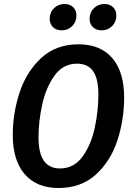

<svg xmlns="http://www.w3.org/2000/svg" viewBox="-20 -927 664 962"><path d="M602 -438Q602 -328 568.5 -224.5Q535 -121 461 -53Q387 15 273 15Q164 15 104 -54Q44 -123 44 -251Q44 -359 78 -463Q112 -567 186 -636Q260 -705 374 -705Q483 -705 542.5 -636Q602 -567 602 -438ZM173 -239Q173 -158 200.5 -120.5Q228 -83 280 -83Q351 -83 394 -143Q437 -203 455 -288Q473 -373 473 -453Q473 -533 446.5 -570.5Q420 -608 366 -608Q296 -608 253 -548Q210 -488 191.5 -403Q173 -318 173 -239ZM229 -833Q229 -865 250.5 -886Q272 -907 303 -907Q330 -907 346.5 -891Q363 -875 363 -849Q363 -817 341.5 -796Q320 -775 289 -775Q262 -775 245.5 -791Q229 -807 229 -833ZM429 -833Q429 -865 450.5 -886Q472 -907 503 -907Q530 -907 546.5 -891Q563 -875 563 -849Q563 -817 541.5 -796Q520 -775 489 -775Q462 -775 445.5 -791Q429 -807 429 -833Z"/></svg>

Font: Fira Sans Condensed Medium
Style: Italic
Weight: 500
Width: 3
Italic angle: -8°
Designer: bBox Type GmbH & Carrois Corporate GbR & Edenspiekermann AG
Foundry: bBox Type GmbH & Carrois Corporate GbR & Edenspiekermann AG
Version: Version 4.301